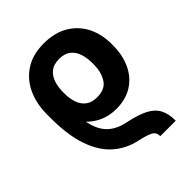

<svg xmlns="http://www.w3.org/2000/svg" viewBox="-218 -652 1000 1000"><g transform="rotate(-45 281.5 -152.5)"><path d="M484.4 232.9H370.6Q370.6 204.1 347.4 191.9Q324.2 179.7 271.5 168.5Q199.2 152.3 146 105.7Q92.8 59.1 63 -25.1Q33.2 -109.4 33.2 -237.8V-259.8L143.1 -243.2V-221.7Q138.7 -128.9 154.8 -71.3Q170.9 -13.7 206.5 16.8Q242.2 47.4 296.4 58.1Q365.7 72.3 407 93Q448.2 113.8 466.3 147.2Q484.4 180.7 484.4 232.9ZM308.6 -28.8Q233.4 -28.8 176.8 -70.8Q120.1 -112.8 77.1 -195.3Q64.5 -218.8 48.3 -230.5Q32.2 -242.2 33.2 -254.4V-264.6Q33.2 -343.7 62.3 -405.5Q91.3 -467.3 146.7 -502.7Q202.1 -538.1 282.2 -538.1Q362.3 -538.1 417.7 -505.1Q473.1 -472.2 502 -415.3Q530.8 -358.4 530.8 -286.1V-275.9Q530.8 -205.1 505.1 -149.2Q479.5 -93.3 429.7 -61Q379.9 -28.8 308.6 -28.8ZM281.3 -142.6Q341.3 -142.6 365.5 -182.4Q389.6 -222.2 389.6 -275.9V-286.1Q389.6 -324.2 379.4 -355.7Q369.1 -387.2 345.5 -405.8Q321.8 -424.3 282.2 -424.3Q242.2 -424.3 218.8 -405.8Q195.3 -387.2 184.8 -355.7Q174.3 -324.2 174.3 -286.1V-275.9Q174.3 -240.2 184.6 -209.7Q194.8 -179.2 218.5 -160.9Q242.2 -142.6 281.3 -142.6Z"/></g></svg>

Font: RobotoDEMO
Style: Regular
Weight: 400
Designer: Christian Robertson
Foundry: Google
Version: Version 2.136